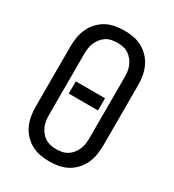

<svg xmlns="http://www.w3.org/2000/svg" viewBox="-182 -845 863 955"><g transform="rotate(30 250.0 -367.5)"><path d="M250 8Q223 8 196.5 3Q170 -2 147 -14.5Q124 -27 105.5 -47Q87 -67 76 -91Q65 -115 60.5 -141.5Q56 -168 56 -195V-540Q56 -567 60.5 -593.5Q65 -620 76 -644Q87 -668 105.5 -688Q124 -708 147 -720.5Q170 -733 196.5 -738Q223 -743 250 -743Q277 -743 303.5 -738Q330 -733 353 -720.5Q376 -708 394.5 -688Q413 -668 424 -644Q435 -620 439.5 -593.5Q444 -567 444 -540V-195Q444 -168 439.5 -141.5Q435 -115 424 -91Q413 -67 394.5 -47Q376 -27 353 -14.5Q330 -2 303.5 3Q277 8 250 8ZM250 -62Q267 -62 283.5 -65.5Q300 -69 314 -78Q328 -87 338.5 -100.5Q349 -114 355.5 -129.5Q362 -145 364 -161.5Q366 -178 366 -195V-540Q366 -557 364 -573.5Q362 -590 355.5 -605.5Q349 -621 338.5 -634.5Q328 -648 314 -657Q300 -666 283.5 -669.5Q267 -673 250 -673Q233 -673 216.5 -669.5Q200 -666 186 -657Q172 -648 161.5 -634.5Q151 -621 144.5 -605.5Q138 -590 136 -573.5Q134 -557 134 -540V-195Q134 -178 136 -161.5Q138 -145 144.5 -129.5Q151 -114 161.5 -100.5Q172 -87 186 -78Q200 -69 216.5 -65.5Q233 -62 250 -62ZM166 -333V-403H334V-333Z"/></g></svg>

Font: Iosevka srxl
Style: Regular
Weight: 400
Monospace: yes
Designer: Belleve Invis
Foundry: Belleve Invis
Version: Version 33.0.1; ttfautohint (v1.8.3)